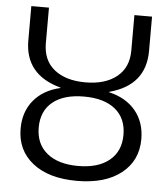

<svg xmlns="http://www.w3.org/2000/svg" viewBox="-53 -778 732 835"><g transform="rotate(5 313.5 -360.0)"><path d="M50 -580V-730H127V-575Q127 -500 177 -460Q227 -420 313 -420Q399 -420 449.5 -460.5Q500 -501 500 -575V-730H577V-580Q577 -430 420 -388V-386Q494 -369 535.5 -319Q577 -269 577 -195Q577 -101 506.5 -45.5Q436 10 313 10Q190 10 120 -45.5Q50 -101 50 -195Q50 -269 91.5 -319Q133 -369 207 -386V-388Q50 -430 50 -580ZM449.5 -318.5Q401 -358 313 -358Q225 -358 176.5 -318.5Q128 -279 128 -207Q128 -135 177 -95Q226 -55 313 -55Q400 -55 449 -95Q498 -135 498 -207Q498 -279 449.5 -318.5Z"/></g></svg>

Font: Mplus 1p
Style: Regular
Weight: 400
Version: Version 1.061